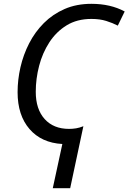

<svg xmlns="http://www.w3.org/2000/svg" viewBox="-20 -744 672 1004"><path d="M256 240 306 9Q197 3 134.5 -69Q72 -141 72 -262Q72 -327 87 -392.5Q102 -458 132.5 -517.5Q163 -577 209.5 -623.5Q256 -670 318 -697Q380 -724 458 -724Q558 -724 632 -684L596 -610Q569 -624 535.5 -634.5Q502 -645 458 -645Q383 -645 328.5 -611.5Q274 -578 238 -522.5Q202 -467 184.5 -399.5Q167 -332 167 -264Q167 -173 213.5 -121.5Q260 -70 341 -70Q360 -70 378 -73Q396 -76 416 -84L347 240Z"/></svg>

Font: Manna Sans
Style: Italic
Weight: 400
Italic angle: -12°
Designer: Monotype Design Team
Foundry: Monotype Imaging Inc.
Version: Version 2.001.1; ttfautohint (v1.8.2)